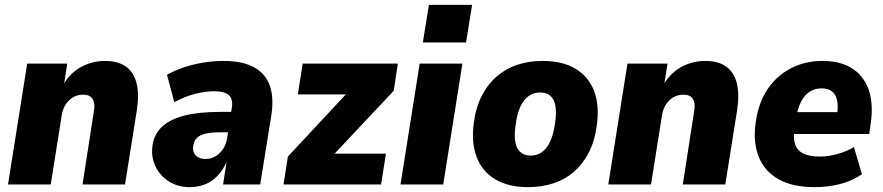

<svg xmlns="http://www.w3.org/2000/svg" viewBox="-20 -760 3637 791"><path d="M13 0 92 -498H257L243 -408H239Q267 -458 313 -483.5Q359 -509 413 -509Q465 -509 497.5 -486.5Q530 -464 542 -419.5Q554 -375 544 -307L495 0H320L366 -297Q371 -323 367 -339Q363 -355 352 -362.5Q341 -370 322 -370Q300 -370 281.5 -359.5Q263 -349 250.5 -329.5Q238 -310 234 -283L189 0Z M761 11Q713 11 676 -12.5Q639 -36 620.5 -74.5Q602 -113 608 -158Q614 -206 646.5 -237Q679 -268 738.5 -283.5Q798 -299 887 -299H950L937 -215H891Q854 -215 829.5 -210Q805 -205 792 -192.5Q779 -180 776 -158Q772 -135 786 -120Q800 -105 827 -105Q848 -105 866.5 -115.5Q885 -126 898.5 -145.5Q912 -165 916 -193L935 -316Q941 -352 923 -368Q905 -384 862 -384Q827 -384 784.5 -373.5Q742 -363 698 -339L668 -452Q702 -471 740.5 -483.5Q779 -496 820 -502.5Q861 -509 901 -509Q978 -509 1025.5 -483.5Q1073 -458 1091 -408.5Q1109 -359 1098 -286L1052 0H899L914 -96H915Q900 -61 877.5 -37Q855 -13 826 -1Q797 11 761 11Z M1148 0 1166 -115 1442 -411 1434 -371H1207L1227 -498H1619L1602 -386L1321 -87L1329 -127H1570L1550 0Z M1722 -585 1747 -740H1925L1900 -585ZM1630 0 1709 -498H1885L1806 0Z M2155 11Q2074 11 2020 -21.5Q1966 -54 1943.5 -113.5Q1921 -173 1932 -253Q1940 -317 1965 -365.5Q1990 -414 2027.5 -446Q2065 -478 2112.5 -493.5Q2160 -509 2215 -509Q2298 -509 2351.5 -476.5Q2405 -444 2427.5 -385Q2450 -326 2439 -246Q2431 -181 2406.5 -133Q2382 -85 2344.5 -52.5Q2307 -20 2259 -4.5Q2211 11 2155 11ZM2166 -119Q2193 -119 2213.5 -134Q2234 -149 2247.5 -179Q2261 -209 2267 -255Q2276 -319 2260 -349Q2244 -379 2205 -379Q2179 -379 2158 -364.5Q2137 -350 2123.5 -320Q2110 -290 2104 -244Q2095 -180 2111.5 -149.5Q2128 -119 2166 -119Z M2486 0 2565 -498H2730L2716 -408H2712Q2740 -458 2786 -483.5Q2832 -509 2886 -509Q2938 -509 2970.5 -486.5Q3003 -464 3015 -419.5Q3027 -375 3017 -307L2968 0H2793L2839 -297Q2844 -323 2840 -339Q2836 -355 2825 -362.5Q2814 -370 2795 -370Q2773 -370 2754.5 -359.5Q2736 -349 2723.5 -329.5Q2711 -310 2707 -283L2662 0Z M3337 11Q3245 11 3187.5 -21.5Q3130 -54 3106 -113.5Q3082 -173 3093 -252Q3103 -333 3140.5 -390Q3178 -447 3237 -478Q3296 -509 3369 -509Q3443 -509 3491 -478Q3539 -447 3559 -389.5Q3579 -332 3567 -250L3561 -208H3231L3244 -298H3443L3428 -283Q3434 -323 3428.5 -347.5Q3423 -372 3407 -384Q3391 -396 3365 -396Q3337 -396 3315.5 -382Q3294 -368 3280 -340.5Q3266 -313 3259 -272L3254 -236Q3247 -195 3255 -168Q3263 -141 3288.5 -128Q3314 -115 3357 -115Q3392 -115 3430 -125.5Q3468 -136 3498 -154L3531 -42Q3488 -13 3438 -1Q3388 11 3337 11Z"/></svg>

Font: Nunito Sans 10pt SemiCondensed Black
Style: Italic
Weight: 900
Width: 4
Italic angle: -9°
Designer: Vernon Adams
Foundry: Vernon Adams
Version: Version 3.101;gftools[0.9.27]